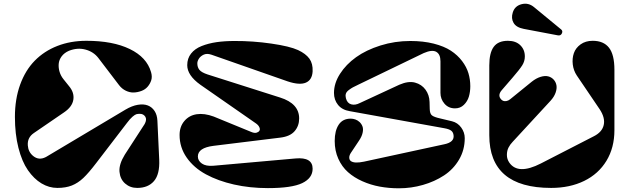

<svg xmlns="http://www.w3.org/2000/svg" viewBox="-20 -994 3379 1031"><path d="M320.8 -568.8 350.1 -532.2Q379.9 -497.1 373.8 -458.5Q367.7 -419.9 323.2 -390.1L162.1 -279.8Q126 -255.4 129.4 -212.9Q131.8 -178.2 157.7 -156.7Q188.5 -131.3 225.6 -150.4Q227.5 -151.4 230 -152.8L652.8 -404.8Q688 -425.8 719.7 -431.2Q751.5 -436.5 773.9 -427.7Q796.4 -418.9 810.1 -397.9Q823.7 -377 825.2 -346.2L835 -136.2Q838.4 -58.6 806.9 -21.7Q775.4 15.1 716.8 15.1Q678.7 15.1 651.9 -8.5Q625 -32.2 621.6 -71.8Q618.2 -111.3 649.9 -163.1L756.8 -328.1Q770 -352.5 760 -367.7Q750 -382.8 731 -382.8Q719.2 -382.8 711.9 -380.6Q704.6 -378.4 691.4 -367.2Q678.2 -356 661.1 -333L497.1 -119.1Q456.1 -65.4 427.5 -38.3Q398.9 -11.2 366 2Q333 15.1 288.1 15.1Q243.2 15.1 202.6 -9.3Q162.1 -33.7 129.9 -80.1Q97.7 -126.5 78.9 -200.4Q60.1 -274.4 60.1 -366.2Q60.1 -461.9 88.1 -539.3Q116.2 -616.7 166.7 -668.2Q217.3 -719.7 288.1 -747.3Q358.9 -774.9 443.8 -774.9Q585.9 -774.9 677 -730.7Q768.1 -686.5 791 -606.9Q798.3 -582.5 792.2 -563.2Q786.1 -543.9 772.9 -528.6Q759.8 -513.2 739.3 -505.6Q718.8 -498 698 -497.3Q677.2 -496.6 655.8 -506.8Q634.3 -517.1 619.1 -537.1L507.8 -683.1Q481.9 -716.3 439 -727.8Q396 -739.3 350.1 -721.2Q325.2 -710.4 311 -691.4Q296.9 -672.4 295.2 -650.9Q293.5 -629.4 300 -607.9Q306.6 -586.4 320.8 -568.8Z M1126.5 -104 1566.4 -143.1Q1658.7 -151.4 1658.7 -87.9Q1658.7 -37.6 1602.8 -10.7Q1546.9 16.1 1418.5 16.1Q1321.8 16.1 1236.3 -3.2Q1150.9 -22.5 1085.7 -57.9Q1020.5 -93.3 982.4 -147.9Q944.3 -202.6 944.3 -269Q944.3 -314 970 -344.2Q995.6 -374.5 1036.4 -380.6Q1077.1 -386.7 1127.4 -368.2L1327.6 -286.1Q1345.7 -278.3 1356.7 -281.2Q1367.7 -284.2 1372.8 -291.5Q1377.9 -298.8 1372.8 -310.5Q1367.7 -322.3 1353.5 -332L1055.7 -539.1Q985.4 -589.4 985.4 -644Q985.4 -680.2 1005.9 -706.3Q1026.4 -732.4 1062.7 -746.8Q1099.1 -761.2 1142.6 -767.6Q1186 -773.9 1238.8 -773.9Q1337.4 -774.4 1436.8 -760Q1536.1 -745.6 1580.6 -725.1Q1622.1 -705.6 1641.4 -679Q1660.6 -652.3 1658.7 -610.8Q1656.2 -564.9 1622.6 -550.3Q1588.9 -535.6 1524.4 -557.1L1115.7 -700.2Q1091.3 -708.5 1074.2 -700.7Q1057.1 -692.9 1048.3 -679.4Q1039.6 -666 1039.6 -653.8Q1039.6 -632.8 1050.8 -618.9Q1062 -605 1094.7 -594.2L1484.4 -470.2Q1586.4 -438 1586.4 -357.9Q1586.4 -317.9 1562 -289.6Q1537.6 -261.2 1484.4 -254.9L1126.5 -210.9Q1042.5 -200.2 1042.5 -153.8Q1042.5 -130.9 1064.2 -115.7Q1085.9 -100.6 1126.5 -104Z M2183.6 -773.9Q2252.9 -773.9 2308.8 -759.8Q2364.7 -745.6 2400.9 -721.9Q2437 -698.2 2461.2 -666.3Q2485.4 -634.3 2495.4 -600.8Q2505.4 -567.4 2505.4 -530.8Q2505.4 -501 2497.8 -475.3Q2490.2 -449.7 2470.9 -430.9Q2451.7 -412.1 2423.3 -412.1Q2388.7 -412.1 2366.9 -437Q2345.2 -461.9 2345.2 -495.1V-665Q2345.2 -702.6 2322.8 -715.6Q2300.3 -728.5 2255.4 -709L1905.3 -540Q1883.8 -529.8 1874.8 -524.9Q1865.7 -520 1853 -510.5Q1840.3 -501 1837.2 -490.5Q1834 -480 1837.4 -466.8Q1844.2 -439.9 1865.7 -433.8Q1887.2 -427.7 1912.6 -440.9L2124.5 -539.1Q2172.9 -560.1 2208.5 -550.5Q2244.1 -541 2264.9 -512.5Q2285.6 -483.9 2286.6 -446.8L2287.6 -409.2Q2288.1 -383.3 2299.6 -374.3Q2311 -365.2 2344.2 -357.9L2407.2 -342.8Q2437.5 -335.4 2456.5 -309.3Q2475.6 -283.2 2475.6 -252Q2475.6 -189 2445.1 -137Q2414.6 -85 2364.3 -52Q2314 -19 2251.2 -1Q2188.5 17.1 2121.6 17.1Q2068.4 17.1 2019.3 8.1Q1970.2 -1 1925.8 -20.8Q1881.3 -40.5 1848.6 -69.6Q1815.9 -98.6 1796.6 -141.6Q1777.3 -184.6 1777.3 -236.8Q1777.3 -292 1798.8 -324.5Q1820.3 -356.9 1863.3 -356.9Q1875.5 -356.9 1888.2 -352.5Q1900.9 -348.1 1911.1 -338.4Q1921.4 -328.6 1926.5 -314.9Q1931.6 -301.3 1927.2 -281Q1922.9 -260.7 1907.2 -237.8L1863.3 -171.9Q1854.5 -157.7 1855.5 -146Q1856.4 -134.3 1864.3 -128.9Q1883.3 -115.2 1934.6 -126L2365.2 -219.2Q2420.9 -230.5 2415.5 -268.1Q2413.6 -284.2 2402.6 -292.5Q2391.6 -300.8 2367.2 -305.2L1858.4 -397Q1816.9 -403.8 1795.2 -430.7Q1773.4 -457.5 1773.4 -495.1Q1773.4 -546.9 1805.7 -597.4Q1837.9 -647.9 1892.1 -686.8Q1946.3 -725.6 2023.2 -749.8Q2100.1 -773.9 2183.6 -773.9Z M2975.6 -804.2 2792.5 -838.9Q2752 -846.7 2737.8 -871.1Q2723.6 -895.5 2733.4 -926.8Q2744.1 -961.9 2780.5 -971.4Q2816.9 -981 2847.2 -956.1L2993.2 -835.9Q3003.4 -827.6 2997.1 -814.5Q2990.7 -801.3 2975.6 -804.2ZM2936.5 -453.1 2732.4 -231.9Q2719.2 -218.3 2710.7 -201.7Q2702.1 -185.1 2701.9 -162.4Q2701.7 -139.6 2715.3 -120.1Q2762.2 -53.7 2884.3 -116.2L3168.5 -262.2Q3213.4 -284.7 3221.9 -323Q3230.5 -361.3 3200.2 -407.2L3077.1 -588.9Q3059.6 -615.2 3055.7 -647.7Q3051.8 -680.2 3061.5 -708.5Q3071.3 -736.8 3097.9 -755.9Q3124.5 -774.9 3162.6 -774.9Q3221.2 -774.9 3250.2 -737.8Q3279.3 -700.7 3279.3 -619.1V-294.9Q3279.3 -201.2 3236.6 -130.6Q3193.8 -60.1 3116.9 -22.5Q3040 15.1 2939.5 15.1Q2607.4 15.1 2607.4 -268.1V-643.1Q2607.4 -710 2631.1 -742.4Q2654.8 -774.9 2707.5 -774.9Q2749.5 -774.9 2773.9 -751.2Q2798.3 -727.5 2798.3 -690.9Q2798.3 -665.5 2784.4 -643.3Q2770.5 -621.1 2732.4 -577.1L2674.3 -509.8Q2649.9 -481.4 2672.4 -459Q2676.8 -454.6 2683.1 -452.1Q2689.5 -449.7 2699.5 -451.4Q2709.5 -453.1 2719.2 -460.9L2835.4 -555.2Q2859.4 -574.2 2882.8 -581.3Q2906.2 -588.4 2923.6 -584Q2940.9 -579.6 2952.9 -566.7Q2964.8 -553.7 2968 -536.1Q2971.2 -518.6 2963.4 -496.3Q2955.6 -474.1 2936.5 -453.1Z"/></svg>

Font: Pilowlava
Style: Regular
Weight: 400
Designer: Anton Moglia, Jérémy Landes, Maksym Kobuzan (Cyrillic), Velvetyne Type Foundry
Foundry: Anton Moglia, Jérémy Landes, Velvetyne Type Foundry
Version: Version 1.001;hotconv 1.0.109;makeotfexe 2.5.65596